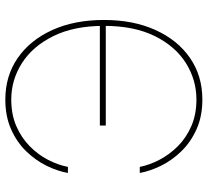

<svg xmlns="http://www.w3.org/2000/svg" viewBox="-50 -728 787 728"><g transform="rotate(-90 344.0 -363.5)"><path d="M331.1 9.8Q267.1 9.8 218 -12.5Q168.9 -34.7 134.5 -70.3Q100.1 -106 79.8 -147.5Q59.6 -189 52.7 -227.5H75.7Q83 -190.4 102.8 -152.6Q122.6 -114.7 154.3 -83Q186 -51.3 230.5 -32Q274.9 -12.7 331.1 -12.7Q405.8 -12.7 469.5 -52.7Q533.2 -92.8 571.8 -170.9Q610.4 -249 610.4 -363.3Q610.4 -476.6 571.8 -554.9Q533.2 -633.3 469.5 -674.1Q405.8 -714.8 331.1 -714.8Q274.4 -714.8 230.2 -695.6Q186 -676.3 154.1 -644.8Q122.1 -613.3 102.5 -575.4Q83 -537.6 75.7 -500H52.7Q59.6 -539.1 79.8 -580.6Q100.1 -622.1 134.5 -657.7Q168.9 -693.4 218 -715.3Q267.1 -737.3 331.1 -737.3Q420.9 -737.3 488.8 -690.2Q556.6 -643.1 594.7 -559.1Q632.8 -475.1 632.8 -363.3Q632.8 -252 594.7 -168Q556.6 -84 488.8 -37.1Q420.9 9.8 331.1 9.8ZM232.4 -356.4V-378.9H620.1V-356.4Z"/></g></svg>

Font: Inter 24pt Thin
Style: Regular
Weight: 250
Designer: Rasmus Andersson
Foundry: rsms
Version: Version 4.001;git-66647c0bb